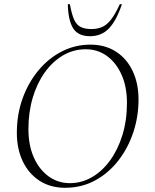

<svg xmlns="http://www.w3.org/2000/svg" viewBox="-20 -882 738 912"><path d="M289 10Q220 10 168.5 -23Q117 -56 88.5 -115Q60 -174 60 -251Q60 -338 87 -413.5Q114 -489 162 -547Q210 -605 273.5 -637.5Q337 -670 409 -670Q479 -670 530.5 -637Q582 -604 610 -545Q638 -486 638 -409Q638 -328 613 -253Q588 -178 541.5 -118.5Q495 -59 431 -24.5Q367 10 289 10ZM312 -12Q367 -12 416 -40Q465 -68 502.5 -119.5Q540 -171 561.5 -240.5Q583 -310 583 -393Q583 -470 557.5 -527Q532 -584 488 -616Q444 -648 387 -648Q329 -648 279.5 -619Q230 -590 193 -538.5Q156 -487 135.5 -418Q115 -349 115 -269Q115 -192 140.5 -134.5Q166 -77 210.5 -44.5Q255 -12 312 -12ZM408 -710Q351 -710 327.5 -747.5Q304 -785 302 -862H312Q321 -812 333 -787Q345 -762 365 -753Q385 -744 414 -744Q442 -744 464.5 -753.5Q487 -763 507 -788.5Q527 -814 549 -862H559Q533 -784 497.5 -747Q462 -710 408 -710Z"/></svg>

Font: Spectral ExtraLight
Style: Italic
Weight: 275
Italic angle: -10°
Designer: Jean-Baptiste Levee
Foundry: Production Type
Version: Version 2.001